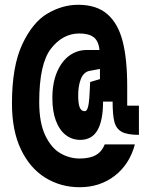

<svg xmlns="http://www.w3.org/2000/svg" viewBox="-20 -764 640 803"><path d="M199 -353Q199 -418.2 218.9 -463.8Q238.8 -509.4 271.2 -532.2Q303.6 -555 343.4 -555H396Q392.2 -592.8 371.8 -608.4Q351.4 -624 312 -624Q242.4 -624 193.2 -560.6Q144 -497.2 144 -337Q144 -250.8 169.1 -198.1Q194.2 -145.4 232.2 -123.2Q270.2 -101 313 -101Q355.2 -101 380.6 -115.3Q406 -129.6 418 -160H544Q522.2 -77.4 460.3 -29.2Q398.4 19 313 19Q234.2 19 169.8 -20.6Q105.4 -60.2 67.7 -138.8Q30 -217.4 30 -331Q30 -486.6 73.2 -578.8Q116.4 -671 178.8 -707.5Q241.2 -744 307 -744Q383.4 -744 428.4 -705.3Q473.4 -666.6 492.7 -592.4Q512 -518.2 512 -403.2V-322H561V-200Q512.8 -200 489.6 -212.5Q466.4 -225 458.7 -253.4Q451 -281.8 451 -339H411Q411 -260 387.7 -219.5Q364.4 -179 315.4 -179Q281 -179 254.5 -199.7Q228 -220.4 213.5 -259.8Q199 -299.2 199 -353ZM334.2 -299Q345.2 -299 349.7 -323.7Q354.2 -348.4 355.6 -390.8Q356.6 -403.4 357 -421L398 -433.2V-475.6L353.4 -467.4Q329.8 -462.2 318.4 -434.2Q307 -406.2 307 -365Q307 -330.2 313.5 -314.6Q320 -299 334.2 -299Z"/></svg>

Font: Fliege Mono Thin
Style: Regular
Weight: 100
Version: Version 0.020;Glyphs 3.3 (3306)